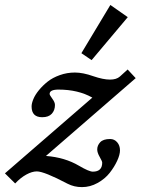

<svg xmlns="http://www.w3.org/2000/svg" viewBox="-72 -725 564 770"><path d="M295.4 -483.9 254.4 -511.7 370.6 -705.1 440.4 -656.2ZM409.2 -122.1Q409.2 -104.5 397.9 -80.1Q386.7 -55.7 367.9 -31.7Q349.1 -7.8 319.3 8.8Q289.6 25.4 256.8 25.4Q225.1 25.4 198.7 11.7Q105 -37.6 75.7 -37.6Q56.6 -37.6 33.4 -24.9Q10.3 -12.2 -11.2 10.7L-52.2 -29.8L298.3 -333.5Q241.7 -365.7 162.6 -365.7Q127 -365.7 127 -348.1Q127 -343.8 137.7 -329.3Q148.4 -314.9 148.4 -304.2Q148.4 -282.7 135.7 -268.8Q123 -254.9 97.2 -254.9Q54.7 -254.9 54.7 -297.9Q54.7 -310.5 61.8 -327.6Q68.8 -344.7 84 -363.3Q99.1 -381.8 119.1 -397.7Q139.2 -413.6 168 -423.8Q196.8 -434.1 228.5 -434.1Q260.7 -434.1 302.2 -419.4Q341.8 -405.8 369.1 -405.8Q395 -405.8 408.7 -418L439.9 -446.3L472.2 -411.6L112.3 -99.6Q188 -93.8 245.1 -60.1Q285.2 -36.6 300.3 -36.6Q337.9 -36.6 337.9 -72.8Q337.9 -78.1 327.9 -95.5Q317.9 -112.8 317.9 -125.5Q317.9 -141.6 329.8 -154.5Q341.8 -167.5 369.6 -167.5Q386.7 -167.5 397.9 -154.5Q409.2 -141.6 409.2 -122.1Z"/></svg>

Font: Elstob 14pt
Style: Bold Italic
Weight: 700
Italic angle: -20°
Designer: Peter S. Baker
Version: Version 1.015